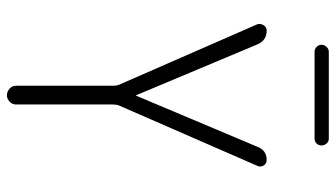

<svg xmlns="http://www.w3.org/2000/svg" viewBox="-222 -722 945 540"><g transform="rotate(90 250.0 -452.5)"><path d="M218.8 -315.4 48.8 -704.1Q45.9 -712.9 51.3 -721.7Q56.6 -730.5 66.4 -730.5Q94.7 -730.5 105.5 -704.1L248 -364.3Q248 -363.3 249 -363.3Q250 -363.3 250 -364.3L393.6 -705.1Q403.3 -730.5 430.7 -730.5Q440.4 -730.5 445.8 -722.2Q451.2 -713.9 447.3 -705.1L277.3 -315.4Q274.4 -308.6 274.4 -298.8V-25.4Q274.4 -15.6 266.6 -7.8Q258.8 0 248.5 0Q238.3 0 230 -7.3Q221.7 -14.6 221.7 -25.4V-298.8Q221.7 -308.6 218.8 -315.4ZM126 -905.3H370.1Q378.9 -905.3 384.3 -898.9Q389.6 -892.6 389.6 -884.8Q389.6 -877 384.3 -871.1Q378.9 -865.2 370.1 -865.2H126Q118.2 -865.2 112.3 -871.1Q106.4 -877 106.4 -884.8Q106.4 -892.6 112.3 -898.9Q118.2 -905.3 126 -905.3Z"/></g></svg>

Font: Rounded Mgen+ 1m light
Style: Regular
Weight: 200
Designer: [Source Han Sans]
Ryoko NISHIZUKA  (kana & ideographs); Paul D. Hunt (Latin, Greek & Cyrillic); Wenlong ZHANG  (bopomofo
Version: Version 1.059.20150602